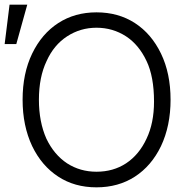

<svg xmlns="http://www.w3.org/2000/svg" viewBox="-25 -792 818 824"><path d="M666 -165Q625 -80 554 -34Q483 12 389 12Q295 12 225 -34Q154 -80 113 -165Q72 -252 72 -364Q72 -477 113 -562Q154 -647 225 -693Q296 -739 389 -739Q483 -739 554 -693Q625 -647 666 -562Q707 -477 707 -364Q707 -252 666 -165ZM604 -530Q571 -600 516 -636Q459 -673 389 -673Q320 -673 263 -636Q206 -599 175 -530Q142 -461 142 -364Q142 -269 174 -197Q207 -128 263 -91Q319 -55 389 -55Q461 -55 516 -91Q572 -128 604 -197Q636 -264 636 -356Q636 -463 604 -530ZM92 -772 45 -603H-5L16 -772Z"/></svg>

Font: Sinter Normal
Style: Regular
Weight: 350
Foundry: Adobe & rsms
Version: Version 1.000